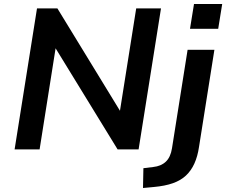

<svg xmlns="http://www.w3.org/2000/svg" viewBox="-20 -747 1131 960"><path d="M53 0 165 -705H267L583 -188H579L661 -705H785L673 0H568L254 -512H259L178 0ZM930 -603 950 -727H1091L1071 -603ZM695 193 697 94 746 88Q785 84 809 61.5Q833 39 840 -6L918 -498H1052L975 -12Q968 35 952 70.5Q936 106 910 130.5Q884 155 844.5 169Q805 183 749 188Z"/></svg>

Font: Nunito Sans 8pt
Style: Bold Italic
Weight: 700
Italic angle: -9°
Version: Version 3.101;gftools[0.9.27]